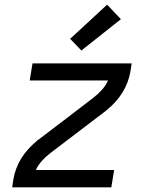

<svg xmlns="http://www.w3.org/2000/svg" viewBox="-20 -801 640 821"><path d="M32 0 37 -33Q41 -57 49.5 -80Q58 -103 71 -124Q84 -145 101.5 -164Q119 -183 138 -199Q140 -201 142 -202.5Q144 -204 146 -205L263 -294L379 -383Q399 -398 415.5 -416.5Q432 -435 442 -457H107L119 -530H543L538 -497Q534 -473 525.5 -450Q517 -427 504 -406Q491 -385 474 -366Q457 -347 437 -331Q435 -329 433 -327.5Q431 -326 430 -325L196 -147Q176 -132 159.5 -113.5Q143 -95 133 -74H468L456 0ZM328 -585 280 -635 438 -781 497 -719Z"/></svg>

Font: Iosevka Curly Extended
Style: Italic
Weight: 400
Width: 7
Italic angle: -9°
Monospace: yes
Designer: Belleve Invis
Foundry: Belleve Invis
Version: Version 11.1.0; ttfautohint (v1.8.3)